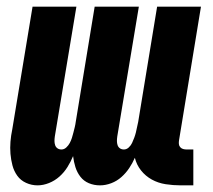

<svg xmlns="http://www.w3.org/2000/svg" viewBox="-20 -550 640 578"><path d="M281 8Q263 8 247.5 1.5Q232 -5 222 -18Q212 -31 207 -47Q202 -63 200 -80Q193 -63 183 -47Q173 -31 159 -18.5Q145 -6 127.5 1Q110 8 93 8Q75 8 58.5 0.5Q42 -7 32 -21Q22 -35 17.5 -52Q13 -69 11.5 -87Q10 -105 11.5 -123.5Q13 -142 17 -161L78 -530H210L145 -139Q144 -132 144 -125.5Q144 -119 146 -113Q148 -107 153 -103.5Q158 -100 165 -100Q173 -100 179.5 -106Q186 -112 190 -119.5Q194 -127 196.5 -135Q199 -143 201 -151Q203 -159 205 -167Q207 -175 208 -183L265 -530H398L333 -139Q332 -132 332 -125.5Q332 -119 334 -113Q336 -107 341 -103.5Q346 -100 353 -100Q361 -100 367.5 -106Q374 -112 377.5 -119.5Q381 -127 384 -135Q387 -143 389 -151Q391 -159 392.5 -167Q394 -175 396 -183L453 -530H585L519 -128Q518 -122 518.5 -116.5Q519 -111 522.5 -107Q526 -103 531 -101.5Q536 -100 542 -100H562V8H524Q501 8 478.5 4.5Q456 1 437 -9.5Q418 -20 404.5 -37Q391 -54 386 -75Q379 -59 369 -44Q359 -29 345.5 -17Q332 -5 315 1.5Q298 8 281 8Z"/></svg>

Font: Iosevka Curly Heavy Extended
Style: Italic
Weight: 900
Width: 7
Italic angle: -9°
Monospace: yes
Designer: Belleve Invis
Foundry: Belleve Invis
Version: Version 11.1.0; ttfautohint (v1.8.3)